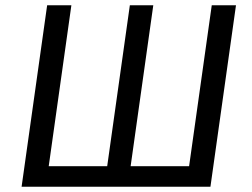

<svg xmlns="http://www.w3.org/2000/svg" viewBox="-20 -709 955 729"><path d="M779 0H62L159 -689H251L165 -78H387L473 -689H562L476 -78H698L784 -689H876Z"/></svg>

Font: FiraGO
Style: Italic
Weight: 400
Italic angle: -8°
Designer: bBox Type GmbH
Foundry: bBox Type GmbH
Version: Version 1.001